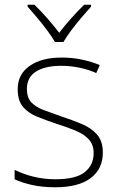

<svg xmlns="http://www.w3.org/2000/svg" viewBox="-20 -877 502 814"><path d="M416 -230Q416 -161 364.5 -122Q313 -83 214 -83Q159 -83 115 -93Q71 -103 42 -117V-157Q80 -138 124 -127.5Q168 -117 215 -117Q301 -117 339 -147Q377 -177 377 -228Q377 -263 357.5 -285Q338 -307 303 -322Q268 -337 223 -351Q175 -367 137 -382.5Q99 -398 77 -424.5Q55 -451 55 -499Q55 -562 105.5 -597.5Q156 -633 241 -633Q288 -633 329 -624Q370 -615 403 -601L388 -567Q359 -581 319 -589.5Q279 -598 240 -598Q171 -598 132.5 -573.5Q94 -549 94 -500Q94 -463 113 -443Q132 -423 165 -410.5Q198 -398 241 -383Q287 -368 326.5 -351.5Q366 -335 391 -307Q416 -279 416 -230ZM213 -699Q201 -720 180.5 -747.5Q160 -775 137.5 -802Q115 -829 97 -849V-857H126Q153 -831 181 -799Q209 -767 231 -738Q253 -767 281.5 -799Q310 -831 337 -857H366V-849Q348 -829 325 -802Q302 -775 281.5 -747.5Q261 -720 249 -699Z"/></svg>

Font: Noto Sans Telugu UI ExtraLight
Style: Regular
Weight: 200
Designer: Jelle Bosma - Monotype Design Team
Foundry: Monotype Imaging Inc.
Version: Version 2.005; ttfautohint (v1.8.4.7-5d5b)